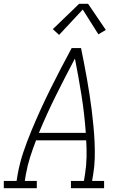

<svg xmlns="http://www.w3.org/2000/svg" viewBox="-35 -987 655 1007"><path d="M-15 0V-38H52L58 -74Q68 -131 87 -187.5Q106 -244 129 -299.5Q152 -355 177 -410Q202 -465 229 -519.5Q256 -574 284 -627.5Q312 -681 341 -735H390Q398 -695 406 -654.5Q414 -614 421 -573.5Q428 -533 434.5 -492Q441 -451 446 -410Q451 -369 455 -327Q459 -285 461 -243.5Q463 -202 462 -159Q461 -116 454 -74L448 -38H511V0H337V-38H405L411 -74Q418 -118 419 -162.5Q420 -207 417 -251H154Q137 -207 123 -163Q109 -119 101 -74L95 -38H158V0ZM169 -290H415Q408 -389 392.5 -486.5Q377 -584 358 -680Q307 -584 258.5 -486.5Q210 -389 169 -290ZM275 -804 242 -834 380 -967H427L520 -830L481 -807L399 -937Z"/></svg>

Font: Iosevka Curly Slab XLtEx
Style: Italic
Weight: 200
Width: 7
Italic angle: -9°
Monospace: yes
Designer: Belleve Invis
Foundry: Belleve Invis
Version: Version 11.1.0; ttfautohint (v1.8.3)